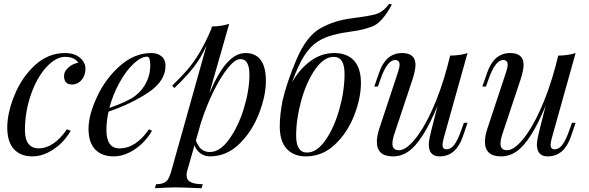

<svg xmlns="http://www.w3.org/2000/svg" viewBox="-20 -806 3088 1007"><path d="M357.4 -362.8Q315.9 -362.8 315.9 -407.7Q315.4 -430.7 337.9 -451.2Q360.4 -471.7 391.1 -477.1Q369.6 -507.8 321.3 -507.8Q273.4 -507.8 223.6 -454.1Q173.8 -400.4 142.6 -311Q111.3 -222.2 110.8 -124Q110.8 -75.2 129.4 -51.8Q147.9 -28.3 181.2 -27.8Q262.2 -27.8 331.1 -127.9L351.1 -120.1Q305.7 -42.5 229.5 -4.9Q190.4 14.2 149.9 14.2Q88.4 14.2 53.2 -23.4Q18.1 -61.5 18.1 -137.7Q18.1 -213.9 56.2 -307.1Q94.2 -400.4 163.1 -463.9Q231.9 -527.3 319.8 -527.8Q383.3 -528.3 413.6 -488.3Q428.2 -468.8 428.2 -446.3Q428.2 -423.8 419.4 -404.8Q411.1 -386.2 394.5 -374.5Q377.9 -362.8 357.4 -362.8Z M752 -508.8Q719.7 -508.8 680.2 -471.4Q640.6 -434.1 606.2 -371.8Q571.8 -309.6 553.7 -239.7Q652.3 -274.4 689.7 -303.7Q727.1 -333 747.6 -374.3Q768.1 -415.5 768.1 -462.2Q768.1 -508.8 752 -508.8ZM576.2 14.2Q514.2 14.2 479.2 -22.2Q444.3 -58.6 444.3 -130.6Q444.3 -202.6 488.8 -298.1Q533.2 -393.6 609.1 -460.7Q685.1 -527.8 773.9 -527.8Q806.2 -527.8 827.1 -510.7Q848.1 -493.7 848.1 -461.9Q848.1 -380.9 757.8 -320.8Q667.5 -260.7 549.3 -220.7Q538.1 -170.9 538.1 -124Q538.1 -27.8 606.9 -27.8Q692.4 -27.8 761.2 -127.9L777.3 -120.1Q731.9 -42.5 655.8 -4.9Q616.7 14.2 576.2 14.2Z M1241.2 -496.1Q1212.9 -496.1 1175.8 -450.2Q1138.7 -404.3 1100.6 -328.1Q1062.5 -251 1033.2 -160.2L1007.3 -68.8Q1020 -36.1 1037.6 -22.5Q1055.2 -8.8 1080.6 -8.8Q1133.8 -8.8 1181.6 -75.2Q1229.5 -141.6 1258.8 -236.8Q1288.1 -332 1288.1 -414.1Q1288.1 -496.1 1241.2 -496.1ZM1037.1 181.2Q931.6 176.8 899.4 176.8Q867.2 176.8 792.5 181.2L798.3 160.2Q843.8 160.2 860.4 135.7Q869.1 122.1 876.5 98.1L1063.5 -568.4Q1034.2 -502 993.2 -450.2Q952.1 -398.4 894.5 -344.2L883.3 -356.9Q930.7 -403.3 961.9 -439Q1031.2 -519 1087.4 -652.3L1091.3 -667Q1146 -668.5 1182.1 -681.2L1077.6 -315.4Q1125 -426.8 1171.4 -477.5Q1217.8 -528.3 1268.6 -527.8Q1319.3 -527.8 1346.7 -492.2Q1374.5 -456.5 1374.5 -381.3Q1375 -306.6 1338.9 -211.9Q1302.7 -117.2 1235.8 -51.8Q1168.9 13.7 1081.5 14.2Q1054.2 14.2 1032.2 -1Q1010.3 -16.1 1000 -43.5L962.4 87.9Q958.5 102.1 958.5 111.8Q958.5 138.7 980.5 149.4Q1002.4 160.2 1043.5 160.2Z M1730 -507.8Q1679.2 -507.8 1633.5 -442.9Q1587.9 -377.9 1560.5 -280.3Q1533.2 -182.6 1533.2 -94.2Q1533.2 -5.9 1590.3 -5.9Q1641.6 -5.9 1687 -70.8Q1732.4 -135.7 1759.8 -232.9Q1787.1 -330.1 1787.1 -418.9Q1787.1 -507.8 1730 -507.8ZM1584 14.2Q1520 14.2 1483.6 -25.6Q1447.3 -65.4 1447.3 -143.1V-144Q1447.3 -202.1 1461.9 -277.8Q1483.9 -374 1535.6 -495.4Q1587.4 -616.7 1660.4 -657.7Q1733.4 -698.7 1824.7 -710Q1916 -721.2 1953.1 -732.4Q1990.2 -743.7 2021 -786.1L2035.2 -782.2Q1982.9 -685.5 1932.4 -667Q1881.8 -648.4 1829.8 -641.8Q1777.8 -635.3 1731.4 -623.5Q1684.6 -612.3 1646.2 -587.9Q1607.9 -563.5 1575.7 -513.4Q1543.5 -463.4 1511.7 -374.5Q1551.3 -443.8 1608.4 -485.8Q1665.5 -527.8 1732.9 -527.8Q1800.3 -527.8 1836.7 -488.3Q1873 -448.7 1873 -370.6Q1873 -292.5 1838.1 -201.9Q1803.2 -111.3 1737.3 -48.6Q1671.4 14.2 1584 14.2Z M2286.1 14.2Q2229 14.2 2229 -47.9Q2229 -70.3 2243.2 -126L2274.9 -251.5Q2197.3 -63.5 2122.1 -11.7Q2084 14.6 2041 14.2Q1956.5 14.2 1956.5 -63Q1956.5 -94.2 1971.2 -137.2L2067.9 -429.2Q2075.7 -453.6 2075.7 -466.8Q2075.7 -491.2 2052.2 -491.2Q2010.3 -491.2 1975.1 -389.2L1961.9 -352.1H1942.9L1968.3 -424.8Q2003.4 -527.8 2088.9 -527.8Q2159.2 -527.8 2159.2 -465.8Q2159.2 -438.5 2143.1 -388.2L2047.9 -102.1Q2038.1 -72.8 2038.1 -52.2Q2038.1 -18.1 2073 -18.1Q2107.9 -18.1 2154.5 -73.7Q2201.2 -129.4 2246.3 -229Q2291.5 -328.6 2325.7 -454.6L2340.8 -514.2Q2397.9 -515.6 2432.1 -527.8L2308.1 -85Q2300.8 -59.6 2300.8 -45.9Q2300.8 -22.9 2322.5 -22.9Q2344.2 -22.9 2362.5 -46.6Q2380.9 -70.3 2399.9 -125L2413.1 -162.1H2432.1L2407.2 -88.9Q2371.1 14.2 2286.1 14.2Z M2853 14.2Q2795.9 14.2 2795.9 -47.9Q2795.9 -70.3 2810.1 -126L2841.8 -251.5Q2764.2 -63.5 2689 -11.7Q2650.9 14.6 2607.9 14.2Q2523.4 14.2 2523.4 -63Q2523.4 -94.2 2538.1 -137.2L2634.8 -429.2Q2642.6 -453.6 2642.6 -466.8Q2642.6 -491.2 2619.1 -491.2Q2577.1 -491.2 2542 -389.2L2528.8 -352.1H2509.8L2535.2 -424.8Q2570.3 -527.8 2655.8 -527.8Q2726.1 -527.8 2726.1 -465.8Q2726.1 -438.5 2710 -388.2L2614.7 -102.1Q2605 -72.8 2605 -52.2Q2605 -18.1 2639.9 -18.1Q2674.8 -18.1 2721.4 -73.7Q2768.1 -129.4 2813.2 -229Q2858.4 -328.6 2892.6 -454.6L2907.7 -514.2Q2964.8 -515.6 2999 -527.8L2875 -85Q2867.7 -59.6 2867.7 -45.9Q2867.7 -22.9 2889.4 -22.9Q2911.1 -22.9 2929.4 -46.6Q2947.8 -70.3 2966.8 -125L2980 -162.1H2999L2974.1 -88.9Q2938 14.2 2853 14.2Z"/></svg>

Font: PlayfairDisplay-Italic
Style: Italic
Weight: 400
Italic angle: -14°
Designer: Claus Eggers Sørensen
Foundry: Claus Eggers Sørensen
Version: Version 1.002;PS 001.002;hotconv 1.0.70;makeotf.lib2.5.58329